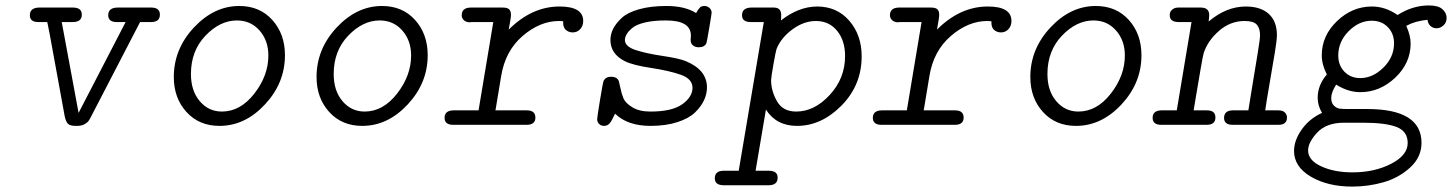

<svg xmlns="http://www.w3.org/2000/svg" viewBox="-20 -459 5339 706"><path d="M89.8 -402.8Q89.8 -430.7 124 -431.2H248Q281.2 -431.2 280.8 -404.8Q280.8 -377.9 247.1 -377.9H207L269 -43.9L441.9 -377.9H409.2Q378.4 -377.9 377.9 -402.8Q377.9 -430.7 412.1 -431.2H536.1Q568.4 -431.2 567.9 -404.8Q567.9 -377.9 535.2 -377.9H495.1L316.9 -34.2Q310.1 -20 304.9 -13.4Q299.8 -6.8 289.3 -1.5Q278.8 3.9 263.2 3.9H258.8Q237.8 3.9 230 -3.7Q222.2 -11.2 217.8 -32.2L162.1 -336.9L153.8 -377.9H121.1Q89.8 -377.9 89.8 -402.8Z M619.1 -175.8Q619.1 -278.8 693.1 -357.9Q767.1 -437 859.9 -437Q935.1 -437 981.4 -385.5Q1027.8 -334 1027.8 -255.9Q1027.8 -153.8 954.3 -75Q880.9 3.9 787.1 3.9Q711.9 3.9 665.5 -47.4Q619.1 -98.6 619.1 -175.8ZM682.1 -187Q682.1 -125 714.6 -86.9Q747.1 -48.8 795.9 -48.8Q863.8 -48.8 915.3 -115Q966.8 -181.2 966.8 -254.9Q966.8 -310.1 934.3 -346.9Q901.9 -383.8 851.1 -383.8Q789.1 -383.8 735.6 -327.9Q682.1 -272 682.1 -187Z M1144 -175.8Q1144 -278.8 1218 -357.9Q1292 -437 1384.8 -437Q1460 -437 1506.3 -385.5Q1552.7 -334 1552.7 -255.9Q1552.7 -153.8 1479.2 -75Q1405.8 3.9 1312 3.9Q1236.8 3.9 1190.4 -47.4Q1144 -98.6 1144 -175.8ZM1207 -187Q1207 -125 1239.5 -86.9Q1272 -48.8 1320.8 -48.8Q1388.7 -48.8 1440.2 -115Q1491.7 -181.2 1491.7 -254.9Q1491.7 -310.1 1459.2 -346.9Q1426.8 -383.8 1376 -383.8Q1314 -383.8 1260.5 -327.9Q1207 -272 1207 -187Z M1614.7 -25.9Q1614.7 -52.7 1647.9 -53.2H1739.7L1793.9 -377.9H1712.9Q1710.9 -377 1707.5 -377Q1694.3 -377 1686 -384.5Q1677.7 -392.1 1677.7 -402.8Q1677.7 -430.7 1710.9 -431.2H1828.6Q1845.7 -431.2 1852.3 -424.6Q1858.9 -418 1858.9 -403.8Q1858.9 -394 1850.6 -350.1Q1935.5 -435.1 2037.6 -435.1Q2124.5 -435.1 2124.5 -381.8Q2124.5 -363.8 2113.5 -351.8Q2102.5 -339.8 2085.9 -339.8Q2070.8 -339.8 2060.1 -349.6Q2050.3 -358.9 2050.8 -377.4Q2050.8 -378.9 2050.8 -380.9Q2048.8 -380.9 2043.7 -381.3Q2038.6 -381.8 2035.6 -381.8Q1965.8 -381.8 1901.9 -326.9Q1837.9 -272 1822.8 -179.2Q1815.9 -135.3 1810.8 -106.7Q1805.7 -78.1 1804.2 -67.1Q1802.7 -56.2 1801.8 -53.2H1917.5Q1948.2 -53.2 1948.7 -26.9Q1948.7 0 1916.5 0H1644.5Q1614.7 -1 1614.7 -25.9Z M2175.8 -21Q2175.8 -26.9 2186.3 -91.3Q2196.8 -155.8 2199.7 -162.1Q2207.5 -176.8 2226.1 -176.8Q2226.6 -176.8 2227.5 -176.8Q2248.5 -176.8 2255.4 -161.1Q2256.3 -159.2 2261 -136.5Q2265.6 -113.8 2272.7 -96.9Q2279.8 -80.1 2305.2 -64.5Q2330.6 -48.8 2371.6 -48.8Q2451.7 -48.8 2489 -75.9Q2526.4 -103 2526.4 -136Q2526.4 -168.9 2483.4 -184.1Q2440.4 -199.2 2374 -209.2Q2307.6 -219.2 2277.8 -233.9Q2224.6 -260.7 2224.6 -312Q2224.6 -333 2234.6 -353Q2244.6 -373 2266.1 -393.1Q2287.6 -413.1 2330.1 -425Q2372.6 -437 2430.7 -437Q2498.5 -437 2539.6 -411.1Q2540.5 -412.1 2542.5 -415.5Q2544.4 -418.9 2544.9 -419.9Q2545.4 -420.9 2547.6 -423.8Q2549.8 -426.8 2551.3 -428.5Q2552.7 -430.2 2554.7 -432.1Q2556.6 -434.1 2559.1 -435.1Q2561.5 -436 2564.5 -436.5Q2567.4 -437 2570.8 -437Q2580.6 -437 2588.6 -429.9Q2596.7 -422.9 2596.7 -412.1Q2596.7 -408.2 2588.1 -357.2Q2579.6 -306.2 2577.6 -300.8Q2570.8 -285.2 2550.3 -285.2Q2549.8 -285.2 2548.8 -285.2Q2536.6 -285.2 2528.1 -292Q2519.5 -298.8 2519.5 -312Q2519.5 -314 2520 -319.6Q2520.5 -325.2 2520.5 -328.1Q2520.5 -383.8 2429.2 -383.8Q2428.2 -383.8 2427.7 -383.8Q2383.8 -383.8 2352.3 -376.5Q2320.8 -369.1 2305.7 -356.7Q2290.5 -344.2 2284.2 -333Q2277.8 -321.8 2277.8 -312Q2277.8 -288.1 2317.1 -275.1Q2356.4 -262.2 2417.5 -253.2Q2478.5 -244.1 2502.4 -233.9Q2579.6 -201.7 2579.6 -137.2Q2579.6 -114.3 2569.1 -91.1Q2558.6 -67.9 2536.1 -45.9Q2513.7 -23.9 2471.2 -10Q2428.7 3.9 2371.6 3.9Q2287.6 3.9 2241.7 -41Q2229.5 -14.2 2221.4 -5.1Q2213.4 3.9 2200.7 3.9Q2190.9 3.9 2183.3 -2.9Q2175.8 -9.8 2175.8 -21Z M2608.4 196.8Q2608.4 169.9 2638.7 168.9H2696.3L2788.6 -377.9H2738.3Q2708.5 -378.9 2708.5 -402.8Q2708.5 -430.7 2742.7 -431.2H2825.7Q2852.5 -431.2 2852.5 -403.8Q2852.5 -390.6 2851.6 -383.8Q2916.5 -434.6 2984.4 -435.1Q3057.6 -435.1 3103 -382.6Q3148.4 -330.1 3148.4 -252Q3148.4 -146 3074.5 -71Q3000.5 3.9 2910.6 3.9Q2834.5 3.9 2796.4 -56.2L2758.3 168.9H2807.6Q2839.8 168.9 2839.4 194.8Q2839.4 221.7 2806.6 222.2H2640.6Q2608.4 221.7 2608.4 196.8ZM2815.4 -164.1Q2815.4 -125 2836.9 -86.9Q2858.4 -48.8 2907.7 -48.8Q2974.6 -48.8 3031 -109.9Q3087.4 -170.9 3087.4 -252.9Q3087.4 -310.1 3057.9 -345.9Q3028.3 -381.8 2980.5 -381.8Q2935.5 -381.8 2893.6 -350.8Q2851.6 -319.8 2835.4 -278.8Q2832.5 -271 2824 -222.4Q2815.4 -173.8 2815.4 -164.1Z M3189.5 -25.9Q3189.5 -52.7 3222.7 -53.2H3314.5L3368.7 -377.9H3287.6Q3285.6 -377 3282.2 -377Q3269 -377 3260.7 -384.5Q3252.4 -392.1 3252.4 -402.8Q3252.4 -430.7 3285.6 -431.2H3403.3Q3420.4 -431.2 3427 -424.6Q3433.6 -418 3433.6 -403.8Q3433.6 -394 3425.3 -350.1Q3510.3 -435.1 3612.3 -435.1Q3699.2 -435.1 3699.2 -381.8Q3699.2 -363.8 3688.2 -351.8Q3677.2 -339.8 3660.6 -339.8Q3645.5 -339.8 3634.8 -349.6Q3625 -358.9 3625.5 -377.4Q3625.5 -378.9 3625.5 -380.9Q3623.5 -380.9 3618.4 -381.3Q3613.3 -381.8 3610.4 -381.8Q3540.5 -381.8 3476.6 -326.9Q3412.6 -272 3397.5 -179.2Q3390.6 -135.3 3385.5 -106.7Q3380.4 -78.1 3378.9 -67.1Q3377.4 -56.2 3376.5 -53.2H3492.2Q3522.9 -53.2 3523.4 -26.9Q3523.4 0 3491.2 0H3219.2Q3189.5 -1 3189.5 -25.9Z M3768.6 -175.8Q3768.6 -278.8 3842.5 -357.9Q3916.5 -437 4009.3 -437Q4084.5 -437 4130.9 -385.5Q4177.2 -334 4177.2 -255.9Q4177.2 -153.8 4103.8 -75Q4030.3 3.9 3936.5 3.9Q3861.3 3.9 3814.9 -47.4Q3768.6 -98.6 3768.6 -175.8ZM3831.5 -187Q3831.5 -125 3864 -86.9Q3896.5 -48.8 3945.3 -48.8Q4013.2 -48.8 4064.7 -115Q4116.2 -181.2 4116.2 -254.9Q4116.2 -310.1 4083.7 -346.9Q4051.3 -383.8 4000.5 -383.8Q3938.5 -383.8 3885 -327.9Q3831.5 -272 3831.5 -187Z M4249 -53.2H4307.1L4361.3 -377.9H4312Q4281.2 -378.9 4281.2 -402.8Q4281.2 -408.7 4283.2 -414.3Q4285.2 -419.9 4292.7 -425.5Q4300.3 -431.2 4313 -431.2H4395Q4425.8 -431.2 4426.3 -404.8Q4426.3 -397.9 4424.3 -379.9Q4489.3 -435.1 4561 -435.1Q4615.2 -435.1 4645.3 -408Q4675.3 -380.9 4675.3 -329.1Q4675.3 -312 4667.2 -262.9Q4659.2 -213.9 4647.7 -147.9Q4636.2 -82 4632.3 -53.2H4680.2Q4697.3 -53.2 4704.8 -45.2Q4712.4 -37.1 4712.4 -26.9Q4712.4 0 4680.2 0H4513.2Q4481 0 4481 -25.4Q4481 -51.8 4511.2 -53.2H4570.3Q4573.2 -73.2 4584.2 -139.2Q4595.2 -205.1 4604.2 -260.5Q4613.3 -315.9 4613.3 -329.1Q4613.3 -355 4601.3 -368.4Q4589.4 -381.8 4556.2 -381.8Q4504.4 -381.8 4462.9 -345.9Q4421.4 -310.1 4406.2 -264.2Q4403.3 -255.4 4394.3 -202.6Q4385.3 -149.9 4377.2 -102.1Q4369.1 -54.2 4369.1 -53.2H4418.5Q4449.2 -53.2 4449.2 -26.9Q4449.2 0 4417 0H4250Q4218.3 0 4218.3 -25.9Q4218.3 -51.8 4249 -53.2Z M4738.3 96.2Q4738.3 57.1 4766.6 17.1Q4794.9 -22.9 4841.3 -43.9Q4825.2 -70.8 4825.2 -99.1Q4825.2 -146 4858.9 -185.1Q4839.8 -223.1 4840.3 -255.9Q4840.3 -327.6 4896.2 -381.3Q4952.1 -435.1 5024.9 -435.1Q5073.7 -435.1 5119.1 -403.8Q5174.3 -439 5233.9 -439Q5269 -439 5284.2 -425Q5299.3 -411.1 5299.3 -393.1Q5299.3 -376 5287.6 -365.5Q5275.9 -355 5262.2 -355Q5250 -355 5240.5 -363Q5231 -371.1 5229 -386.2L5210.9 -383.8L5188 -378.9L5168 -372.1L5150.9 -363.8Q5167 -328.6 5167 -298.8Q5167 -227.1 5110.6 -173.6Q5054.2 -120.1 4981.9 -120.1Q4937 -120.1 4893.1 -147.9Q4875 -119.1 4875 -99.1Q4875 -80.1 4885 -70.6Q4895 -61 4905.5 -59.6Q4916 -58.1 4936 -58.1H5007.3Q5207 -58.1 5207 66.4Q5207 118.7 5165.5 156.7Q5124 194.8 5068.1 210.9Q5012.2 227.1 4952.1 227.1Q4862.3 227.1 4800.3 190.7Q4738.3 154.3 4738.3 96.2ZM4790 94.2Q4790 130.4 4838.1 152.6Q4886.2 174.8 4953.1 174.8Q5034.2 174.8 5095.2 143.3Q5156.2 111.8 5156.2 66.9Q5156.2 23.9 5115.7 8.1Q5075.2 -7.8 4991.2 -7.8H4922.4Q4857.4 -7.8 4823.7 28.3Q4790 64.5 4790 94.2ZM4900.9 -254.9Q4900.9 -218.8 4923.6 -195.3Q4946.3 -171.9 4981.9 -171.9Q5027.8 -171.9 5066.9 -210.4Q5106 -249 5106 -299.8Q5106 -335.9 5083 -359.4Q5060.1 -382.8 5023.9 -382.8Q4977.1 -382.8 4939 -344.2Q4900.9 -305.7 4900.9 -254.9Z"/></svg>

Font: CMU Typewriter Text
Style: LightOblique
Weight: 200
Italic angle: -9.46001°
Version: Version 0.7.0